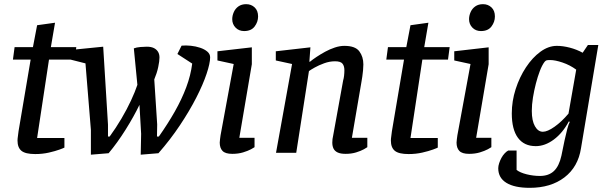

<svg xmlns="http://www.w3.org/2000/svg" viewBox="-20 -733 2910 921"><path d="M149 6Q102 6 83 -9.5Q64 -25 64 -59Q64 -67 66 -80.5Q68 -94 69 -104L127 -447H42L50 -507H138L158 -612L244 -624L224 -507H346L338 -447H215L158 -71H289V-25Q286 -23 265.5 -15.5Q245 -8 214.5 -1Q184 6 149 6Z M416 9V-110L390 -429L315 -448V-493L475 -509L498 -135V-78H506Q536 -119 562.5 -164Q589 -209 608.5 -251Q628 -293 639 -326L622 -501Q635 -506 653.5 -507.5Q672 -509 684 -509Q704 -509 717 -503Q730 -497 737.5 -485.5Q745 -474 745 -457Q745 -440 739 -411.5Q733 -383 720 -352L734 -136L733 -78H742Q785 -139 818.5 -198Q852 -257 873.5 -314.5Q895 -372 902 -428L831 -474L851 -514Q872 -516 895.5 -513.5Q919 -511 940 -504Q961 -497 974.5 -485.5Q988 -474 988 -458Q988 -430 971 -379Q954 -328 921.5 -264.5Q889 -201 843 -132Q797 -63 740 2L655 9L657 -91L649 -230Q622 -174 582.5 -111Q543 -48 501 2Z M1094 5Q1061 5 1047.5 -9Q1034 -23 1034 -49Q1034 -55 1035.5 -65.5Q1037 -76 1038 -84L1101 -426L1023 -443V-487L1188 -506V-425L1128 -72H1201V-27Q1199 -25 1184 -17Q1169 -9 1146 -2Q1123 5 1094 5ZM1151 -584Q1126 -584 1110 -600.5Q1094 -617 1094 -641Q1094 -658 1101.5 -675Q1109 -692 1124 -702.5Q1139 -713 1161 -713Q1185 -713 1201.5 -697.5Q1218 -682 1218 -654Q1218 -628 1201.5 -606Q1185 -584 1151 -584Z M1638 5Q1614 5 1600 -1.5Q1586 -8 1580 -20Q1574 -32 1574 -49Q1574 -57 1575 -66Q1576 -75 1578 -82L1626 -347Q1629 -357 1630.5 -370Q1632 -383 1632 -396Q1632 -416 1623 -427.5Q1614 -439 1587 -439Q1561 -439 1535 -429.5Q1509 -420 1489.5 -409Q1470 -398 1462 -392L1401 0H1304L1381 -426L1303 -443V-487L1469 -506L1464 -437H1467Q1479 -447 1498.5 -460Q1518 -473 1540 -485Q1562 -497 1586 -505Q1610 -513 1632 -513Q1684 -513 1703.5 -487Q1723 -461 1723 -424Q1723 -411 1721.5 -395.5Q1720 -380 1718 -366Q1716 -352 1714 -341L1668 -72H1742V-27Q1740 -25 1725.5 -17Q1711 -9 1688.5 -2Q1666 5 1638 5Z M1940 6Q1893 6 1874 -9.5Q1855 -25 1855 -59Q1855 -67 1857 -80.5Q1859 -94 1860 -104L1918 -447H1833L1841 -507H1929L1949 -612L2035 -624L2015 -507H2137L2129 -447H2006L1949 -71H2080V-25Q2077 -23 2056.5 -15.5Q2036 -8 2005.5 -1Q1975 6 1940 6Z M2230 5Q2197 5 2183.5 -9Q2170 -23 2170 -49Q2170 -55 2171.5 -65.5Q2173 -76 2174 -84L2237 -426L2159 -443V-487L2324 -506V-425L2264 -72H2337V-27Q2335 -25 2320 -17Q2305 -9 2282 -2Q2259 5 2230 5ZM2287 -584Q2262 -584 2246 -600.5Q2230 -617 2230 -641Q2230 -658 2237.5 -675Q2245 -692 2260 -702.5Q2275 -713 2297 -713Q2321 -713 2337.5 -697.5Q2354 -682 2354 -654Q2354 -628 2337.5 -606Q2321 -584 2287 -584Z M2521 168Q2448 168 2409 144Q2370 120 2370 74Q2370 63 2374.5 49.5Q2379 36 2385.5 24Q2392 12 2401 2.5Q2410 -7 2418 -11H2458V82Q2474 95 2506 103Q2538 111 2570 111Q2612 111 2637 87.5Q2662 64 2673 14Q2681 -27 2688 -59Q2695 -91 2701 -114Q2707 -137 2713 -148L2709 -151Q2679 -95 2636.5 -63.5Q2594 -32 2550 -32Q2494 -32 2464.5 -72Q2435 -112 2435 -189Q2435 -248 2453.5 -305.5Q2472 -363 2503 -410Q2534 -457 2572.5 -485Q2611 -513 2651 -513Q2680 -513 2713 -504.5Q2746 -496 2775 -480L2800 -517H2850L2767 -22Q2753 68 2687.5 118Q2622 168 2521 168ZM2584 -101Q2606 -101 2640 -125Q2674 -149 2707 -188L2744 -399Q2714 -421 2678.5 -433Q2643 -445 2619 -445Q2606 -445 2601.5 -443.5Q2597 -442 2592 -436Q2580 -420 2569.5 -392.5Q2559 -365 2550.5 -332Q2542 -299 2536.5 -265Q2531 -231 2531 -201Q2531 -154 2546 -127.5Q2561 -101 2584 -101Z"/></svg>

Font: Faustina Light Medium
Style: Italic
Weight: 500
Italic angle: -8°
Version: Version 1.200